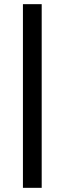

<svg xmlns="http://www.w3.org/2000/svg" viewBox="-20 -746 310 921"><path d="M180 -726V155H90V-726Z"/></svg>

Font: Violet Sans
Style: Regular
Weight: 400
Designer: Calvin Waterman
Foundry: Violet Office
Version: Version 1.013